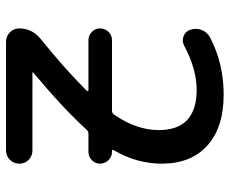

<svg xmlns="http://www.w3.org/2000/svg" viewBox="-84 -696 780 653"><g transform="rotate(90 306.5 -370.0)"><path d="M113.3 -118.2Q212.9 -198.2 289.1 -274.4Q291 -276.4 290 -278.3Q289.1 -280.3 287.1 -280.3H117.2Q100.6 -280.3 88.9 -292Q77.1 -303.7 77.1 -319.8Q77.1 -335.9 88.4 -348.1Q99.6 -360.4 117.2 -360.4H356.4Q365.2 -360.4 370.1 -367.2Q422.9 -443.4 422.9 -519.5Q422.9 -647.5 287.1 -648.4Q215.8 -648.4 136.7 -606.4Q121.1 -597.7 104.5 -603.5Q87.9 -609.4 82 -626Q75.2 -645.5 82 -664.6Q88.9 -683.6 108.4 -694.3Q197.3 -740.2 301.8 -740.2Q414.1 -740.2 475.6 -684.6Q537.1 -628.9 537.1 -530.3Q537.1 -444.3 491.2 -366.2Q488.3 -360.4 494.1 -360.4H497.1Q513.7 -360.4 525.4 -348.1Q537.1 -335.9 537.1 -319.8Q537.1 -303.7 525.4 -292Q513.7 -280.3 497.1 -280.3H435.5Q427.7 -280.3 421.9 -274.4Q352.5 -197.3 227.5 -92.8Q226.6 -92.8 226.6 -90.8Q226.6 -89.8 227.5 -89.8H492.2Q510.7 -89.8 523.9 -77.1Q537.1 -64.5 537.1 -45.4Q537.1 -26.4 523.9 -13.2Q510.7 0 492.2 0H122.1Q103.5 0 90.3 -13.2Q77.1 -26.4 77.1 -44.9Q77.1 -88.9 113.3 -118.2Z"/></g></svg>

Font: Rounded Mgen+ 2p medium
Style: Regular
Weight: 500
Designer: [Source Han Sans]
Ryoko NISHIZUKA  (kana & ideographs); Paul D. Hunt (Latin, Greek & Cyrillic); Wenlong ZHANG  (bopomofo
Version: Version 1.059.20150602